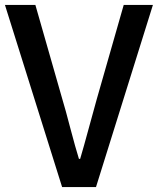

<svg xmlns="http://www.w3.org/2000/svg" viewBox="-22 -756 638 776"><path d="M-2 -736H121L230 -355Q242 -316 263 -235Q283 -159 297 -114H302Q316 -161 336 -235L369 -355L478 -736H596L366 0H229Z"/></svg>

Font: Noto Sans S Chinese Medium
Style: Regular
Weight: 500
Designer: Ryoko NISHIZUKA  (kana & ideographs); Paul D. Hunt (Latin, Greek & Cyrillic); Wenlong ZHANG  (bopomofo); Sandoll Communi
Foundry: Adobe Systems Incorporated
Version: Version 1.000;PS 1;hotconv 1.0.78;makeotf.lib2.5.61930